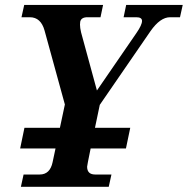

<svg xmlns="http://www.w3.org/2000/svg" viewBox="-20 -508 746 763"><path d="M412.1 234.4H63L73.7 185.5H137.7Q178.7 185.5 189 136.7L237.8 -92.8L157.2 -386.2Q142.6 -439.5 98.6 -439.5H65.4L76.2 -488.3H389.6L379.4 -439.5H327.6Q302.7 -439.5 298.8 -421.9Q297.9 -416.5 297.9 -410.2Q297.9 -397.5 302.2 -379.4L365.2 -148.4L522 -376.5Q544.4 -408.7 544.4 -424.8Q544.4 -439.5 521.5 -439.5H471.2L481.4 -488.3H706.1L695.3 -439.5H655.8Q616.7 -439.5 578.1 -384.3L376.5 -91.3Q326.2 146.5 326.2 154.3Q326.2 185.5 358.4 185.5H422.9ZM480.5 82H60.1L77.1 0H497.6Z"/></svg>

Font: Munson
Style: Bold Italic
Weight: 700
Italic angle: -12°
Designer: Paul James MIller
Foundry: High-Logic / Made with FontCreator
Version: Version 2.10;May 5, 2019;FontCreator 11.5.0.2430 64-bit